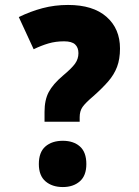

<svg xmlns="http://www.w3.org/2000/svg" viewBox="-20 -744 562 776"><path d="M160 -292Q160 -340 177 -372Q194 -404 234 -438Q270 -468 283.5 -487Q297 -506 297 -529Q297 -552 283.5 -564.5Q270 -577 239 -577Q205 -577 176 -568.5Q147 -560 116 -545L56 -675Q103 -698 152 -711Q201 -724 255 -724Q356 -724 410.5 -676Q465 -628 465 -548Q465 -505 453 -473.5Q441 -442 417 -414.5Q393 -387 358 -356Q325 -328 313.5 -311.5Q302 -295 302 -270V-252H160ZM137 -81Q137 -129 163.5 -152Q190 -175 234 -175Q277 -175 303 -152Q329 -129 329 -81Q329 -34 302.5 -11Q276 12 234 12Q191 12 164 -11Q137 -34 137 -81Z"/></svg>

Font: Noto Sans Oriya Cond Blk
Style: Regular
Weight: 900
Width: 3
Designer: Amélie Bonet and Sol Matas
Foundry: Google LLC
Version: Version 2.006; ttfautohint (v1.8.4.7-5d5b)